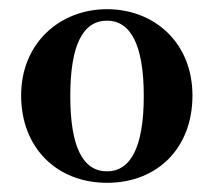

<svg xmlns="http://www.w3.org/2000/svg" viewBox="-20 -857 465 418"><path d="M213 -812C264 -812 293 -760 293 -648C293 -536 264 -484 213 -484C161 -484 133 -536 133 -648C133 -760 161 -812 213 -812ZM213 -837C111 -837 26 -764 26 -649C26 -536 103 -459 213 -459C322 -459 399 -534 399 -649C399 -765 315 -837 213 -837Z"/></svg>

Font: Noto Serif CJK JP Black
Style: Regular
Weight: 900
Designer: Ryoko NISHIZUKA 西塚涼子 (kana & ideographs); Frank Grießhammer (Latin, Greek & Cyrillic); Wenlong ZHANG 张文龙 (bopomofo); San
Foundry: Adobe Systems Incorporated
Version: Version 1.001;PS 1.001;hotconv 16.6.54;makeotf.lib2.5.65590